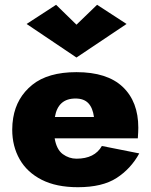

<svg xmlns="http://www.w3.org/2000/svg" viewBox="-20 -771 631 801"><path d="M299 -668 385 -751 508 -671 299 -531 91 -671 214 -751ZM561 -131Q526 -67 466.5 -28.5Q407 10 305 10Q215 10 154 -21Q93 -52 62 -106.5Q31 -161 31 -230Q31 -243 32 -255Q33 -267 35 -279Q49 -364 114.5 -417Q180 -470 299 -470Q427 -470 492 -408.5Q557 -347 557 -238Q557 -232 556.5 -220Q556 -208 555 -194H208Q216 -147 242 -128Q268 -109 299 -109Q375 -109 405 -162ZM295 -360Q222 -360 209 -283H372Q367 -321 348.5 -340.5Q330 -360 295 -360Z"/></svg>

Font: Jost* Heavy
Style: Regular
Weight: 800
Version: Version 3.7